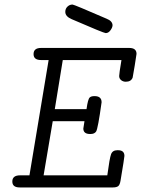

<svg xmlns="http://www.w3.org/2000/svg" viewBox="-20 -821 618 841"><path d="M34 -26Q34 -53 68 -53H109L193 -558H160Q127 -558 127 -584Q127 -611 160 -611H546Q578 -611 578 -585Q578 -581 570 -533Q562 -485 561 -481Q554 -463 531 -463Q519 -463 510.5 -470Q502 -477 502 -488Q502 -498 512 -558H255L220 -343H359Q365 -387 373 -394Q379 -400 394 -400Q425 -400 425 -373Q409 -257 401 -245Q394 -234 376 -234H375Q345 -234 345 -258Q345 -260 350 -290H211L171 -53H450Q460 -128 466.5 -145.5Q473 -163 494 -163H497Q525 -163 525 -138Q525 -131 508 -30Q505 -11 497.5 -5.5Q490 0 475 0H66Q34 0 34 -26ZM266 -769Q266 -783 275.5 -792Q285 -801 297 -801H298Q304 -801 447 -739Q472 -729 473 -711Q473 -701 464 -688.5Q455 -676 443 -676Q435 -676 294 -737Q266 -749 266 -769Z"/></svg>

Font: CMU Typewriter Text
Style: LightOblique
Weight: 200
Italic angle: -9.46001°
Version: Version 0.7.0